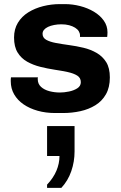

<svg xmlns="http://www.w3.org/2000/svg" viewBox="-20 -541 592 936"><path d="M248.5 10Q203 10 163.8 -1Q124.5 -12 95 -32.2Q65.5 -52.5 49 -81Q32.5 -109.5 32.5 -144.5Q32.5 -150 32.5 -154Q32.5 -158 33.5 -164H165Q164 -161.5 164 -159.5Q164 -157.5 164 -155.5Q164 -132 180 -117.5Q196 -103 220.8 -96.5Q245.5 -90 272.5 -90Q292.5 -90 316 -94.8Q339.5 -99.5 356.8 -110.5Q374 -121.5 374 -140.5Q374 -161.5 356.5 -172.5Q339 -183.5 310 -189.8Q281 -196 246.2 -201.2Q211.5 -206.5 176.5 -215.2Q141.5 -224 112.5 -240.2Q83.5 -256.5 66 -284.8Q48.5 -313 48.5 -358Q48.5 -399 67.2 -430Q86 -461 118.2 -481Q150.5 -501 190.5 -511Q230.5 -521 272.5 -521H296Q333.5 -521 370.5 -511.5Q407.5 -502 437.8 -484Q468 -466 486 -440.5Q504 -415 504 -383.5Q504 -377.5 503.5 -371Q503 -364.5 502.5 -361H370V-368.5Q370 -379 364 -388.8Q358 -398.5 346 -406Q334 -413.5 317.2 -418Q300.5 -422.5 279 -422.5Q260.5 -422.5 243.8 -419.2Q227 -416 214.2 -410Q201.5 -404 194.5 -395.5Q187.5 -387 187.5 -376.5Q187.5 -357 205.2 -347Q223 -337 252.2 -331.5Q281.5 -326 316.8 -321.2Q352 -316.5 386.8 -308.2Q421.5 -300 450.8 -283.2Q480 -266.5 497.8 -238Q515.5 -209.5 515.5 -163.5Q515.5 -115 496.5 -81.5Q477.5 -48 445 -28Q412.5 -8 371.8 1Q331 10 287 10ZM209.5 375V359Q240 327 255 291.5Q270 256 270 219.5H209.5V73.5H343.5V197.5Q343.5 247 327.5 293.5Q311.5 340 279 375Z"/></svg>

Font: Chivo Medium
Style: Regular
Weight: 500
Designer: Hector Gatti
Foundry: Omnibus-Type
Version: Version 2.002